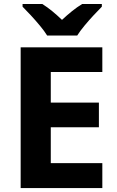

<svg xmlns="http://www.w3.org/2000/svg" viewBox="-20 -954 592 974"><path d="M499.1 0H84.8V-714H499.1V-588.6H237.6V-433.4H481.7V-308.4H237.6V-126.6H499.1ZM219.3 -773.6Q205.1 -796.6 182.8 -823.4Q160.5 -850.2 136.8 -875.9Q113.1 -901.6 94.5 -920V-933.6H194.8Q220.8 -917.2 244.8 -897.5Q268.8 -877.8 294.5 -853.2Q320.8 -877.8 345.8 -897.8Q370.7 -917.8 396.7 -933.6H496.6V-920Q478.8 -902.2 454.9 -876.5Q431 -850.8 408.5 -823.7Q386 -796.6 371.6 -773.6Z"/></svg>

Font: Noto Sans Khmer UI
Style: Regular
Weight: 400
Designer: Danh Hong and the Monotype Design Team
Foundry: Monotype Imaging Inc.
Version: Version 2.002